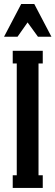

<svg xmlns="http://www.w3.org/2000/svg" viewBox="-25 -932 275 952"><path d="M163.1 -750 111.8 -820.8 62 -750H-4.9L80.1 -912.1H145L230 -750ZM58.1 -617.2H38.1V-680.2H187V-617.2H166V-63H187V0H38.1V-63H58.1Z"/></svg>

Font: Margherita Bold
Style: Regular
Weight: 700
Designer: James Puckett
Foundry: Dunwich Type Founders
Version: Version 1.008;hotconv 1.0.109;makeotfexe 2.5.65596